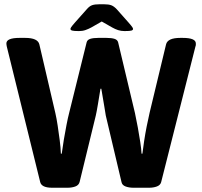

<svg xmlns="http://www.w3.org/2000/svg" viewBox="-20 -880 950 902"><path d="M351 -734Q326 -734 318.5 -736.5Q311 -739 311 -744Q311 -747 314.5 -752.5Q318 -758 332 -774L388 -837Q400 -851 412.5 -855.5Q425 -860 448 -860H468Q491 -860 503.5 -855Q516 -850 529 -836L584 -774Q598 -758 601.5 -752.5Q605 -747 605 -744Q605 -739 598 -736.5Q591 -734 565 -734Q549 -734 535 -738.5Q521 -743 507 -751L458 -779L409 -751Q396 -744 382 -739Q368 -734 351 -734ZM225 2Q176 2 169 -24L12 -661Q11 -666 10.5 -669.5Q10 -673 10 -676Q10 -702 72 -702H98Q158 -702 165 -671L240 -349Q246 -323 251 -289.5Q256 -256 260.5 -221.5Q265 -187 266 -158H270Q274 -189 280 -224.5Q286 -260 292.5 -293.5Q299 -327 305 -350L387 -681Q390 -693 404 -697.5Q418 -702 442 -702H480Q504 -702 518 -697.5Q532 -693 535 -681L614 -349Q621 -317 627.5 -281Q634 -245 639 -212.5Q644 -180 645 -158H649Q652 -183 657 -216.5Q662 -250 669 -285.5Q676 -321 683 -351L760 -671Q767 -702 827 -702H838Q900 -702 900 -676Q900 -673 900 -669.5Q900 -666 898 -661L737 -24Q733 -10 717 -4Q701 2 680 2H607Q586 2 570 -4Q554 -10 551 -24L477 -337Q476 -344 470 -380Q464 -416 456 -463H452Q446 -426 440 -390Q434 -354 430 -337L354 -25Q350 -10 334 -4Q318 2 297 2Z"/></svg>

Font: Asap
Style: Bold
Weight: 700
Designer: Pablo Cosgaya
Foundry: Omnibus-Type
Version: Version 3.001; ttfautohint (v1.8.3)